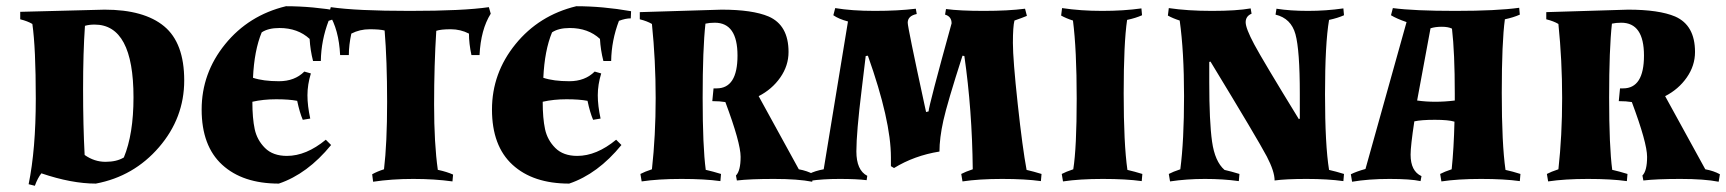

<svg xmlns="http://www.w3.org/2000/svg" viewBox="-20 -575 5547 617"><path d="M45 -537 316 -544Q443 -544 507.5 -490.5Q572 -437 572 -316.5Q572 -196 491 -102Q410 -8 288 15Q210 15 113 -18Q101 -3 92 22L72 17Q95 -95 95 -258Q95 -421 84 -498Q69 -507 45 -513ZM284 -496Q266 -496 253 -492Q247 -407 247 -288.5Q247 -170 252 -77Q283 -55 319 -55Q355 -55 378 -69Q409 -144 409 -262Q409 -496 284 -496Z M902 -74Q964 -74 1027 -126L1044 -109Q968 -16 876 15Q760 15 694 -45.5Q628 -106 628 -223Q628 -340 703.5 -433Q779 -526 899 -555Q984 -555 1075 -539L1074 -516Q1057 -516 1036 -508Q1012 -445 1011 -379H986Q977 -414 975 -450Q937 -485 878 -485Q842 -485 821 -471Q797 -413 793 -325Q826 -314 876.5 -314Q927 -314 958 -345L979 -339Q968 -303 968 -269Q968 -235 977 -194L953 -190Q943 -213 935 -251Q909 -256 867.5 -256Q826 -256 791 -248Q791 -195 798.5 -160Q806 -125 831.5 -99.5Q857 -74 902 -74Z M1214 -31Q1224 -114 1224 -247.5Q1224 -381 1216 -477Q1200 -481 1168 -481Q1136 -481 1109 -467Q1101 -430 1101 -398H1073Q1069 -480 1037 -531L1043 -552Q1125 -540 1297 -540Q1469 -540 1551 -552L1557 -531Q1525 -480 1521 -398H1495Q1487 -435 1487 -467Q1460 -481 1428.5 -481Q1397 -481 1382 -476Q1375 -366 1375 -239.5Q1375 -113 1387 -29H1388Q1416 -23 1436 -14L1434 8Q1377 0 1308 0Q1239 0 1179 9L1176 -15Q1192 -24 1214 -31Z M1835 -74Q1897 -74 1960 -126L1977 -109Q1901 -16 1809 15Q1693 15 1627 -45.5Q1561 -106 1561 -223Q1561 -340 1636.5 -433Q1712 -526 1832 -555Q1917 -555 2008 -539L2007 -516Q1990 -516 1969 -508Q1945 -445 1944 -379H1919Q1910 -414 1908 -450Q1870 -485 1811 -485Q1775 -485 1754 -471Q1730 -413 1726 -325Q1759 -314 1809.5 -314Q1860 -314 1891 -345L1912 -339Q1901 -303 1901 -269Q1901 -235 1910 -194L1886 -190Q1876 -213 1868 -251Q1842 -256 1800.5 -256Q1759 -256 1724 -248Q1724 -195 1731.5 -160Q1739 -125 1764.5 -99.5Q1790 -74 1835 -74Z M2036 -536 2299 -544Q2398 -544 2450 -522Q2514 -494 2514 -408Q2514 -364 2487.5 -326Q2461 -288 2418 -266L2547 -31Q2574 -26 2594 -15L2590 9Q2544 0 2467 0Q2390 0 2348 5L2345 -11Q2360 -26 2360 -71Q2360 -116 2311 -247Q2293 -250 2269 -250L2273 -291H2283Q2350 -291 2350 -396.5Q2350 -502 2277 -502Q2260 -502 2247 -499Q2238 -418 2238 -261Q2238 -104 2248 -29H2249Q2271 -24 2297 -16L2295 7Q2245 0 2170 0Q2095 0 2042 8L2038 -16Q2051 -23 2075 -31Q2087 -139 2087 -260Q2087 -381 2075 -498Q2060 -507 2036 -513Z M2843 -69Q2843 -188 2769 -396L2762 -395L2749 -287Q2732 -149 2732 -88.5Q2732 -28 2767 -10L2765 4Q2733 0 2678.5 0Q2624 0 2583 6L2580 -16Q2599 -26 2627 -31L2705 -506Q2675 -514 2658 -526L2664 -549Q2717 -540 2791.5 -540Q2866 -540 2923 -547L2926 -530Q2897 -524 2897 -502Q2897 -487 2951 -238L2956 -215L2964 -217Q2965 -236 3038 -500Q3038 -522 3017 -528L3020 -546Q3064 -540 3142 -540Q3220 -540 3274 -547L3280 -524Q3266 -518 3240 -509Q3235 -490 3235 -437Q3235 -384 3250.5 -241Q3266 -98 3279 -29Q3301 -24 3327 -16L3325 7Q3275 0 3200.5 0Q3126 0 3073 8L3069 -16Q3082 -23 3106 -31Q3104 -222 3079 -395L3073 -396Q3024 -244 3011.5 -187.5Q2999 -131 2999 -88Q2918 -75 2853 -35L2843 -41Z M3429 -31Q3440 -100 3440 -258Q3440 -416 3428 -509Q3406 -516 3390 -525L3393 -549Q3453 -540 3522 -540Q3591 -540 3648 -548L3650 -526Q3630 -517 3602 -511Q3591 -437 3591 -275Q3591 -113 3603 -29Q3625 -24 3651 -16L3649 7Q3599 0 3524 0Q3449 0 3396 8L3392 -16Q3405 -23 3429 -31Z M3773 -31Q3785 -123 3785 -266Q3785 -409 3771 -509Q3749 -516 3733 -525L3736 -549Q3796 -540 3875 -540Q3954 -540 3999 -548L4002 -531Q3983 -523 3983 -503.5Q3983 -484 4010.5 -432.5Q4038 -381 4154 -192L4157 -194V-273Q4157 -414 4143 -465Q4129 -516 4079 -528L4082 -547Q4126 -540 4183.5 -540Q4241 -540 4297 -548L4299 -526Q4279 -517 4251 -511Q4238 -435 4238 -272Q4238 -109 4251 -29Q4273 -24 4299 -16L4297 7Q4247 0 4179 0Q4111 0 4076 5Q4076 -24 4051 -72Q4022 -127 3870 -377L3866 -376V-311Q3866 -184 3875 -120Q3884 -56 3915 -29Q3937 -24 3963 -16L3961 7Q3911 0 3852 0Q3793 0 3740 8L3736 -16Q3749 -23 3773 -31Z M4654 -184Q4635 -190 4591 -190Q4547 -190 4525 -185Q4513 -106 4513 -78Q4513 -25 4548 -9L4545 7Q4513 0 4445.5 0Q4378 0 4325 9L4321 -15Q4339 -24 4368 -32L4500 -504Q4468 -515 4450 -526L4456 -549Q4524 -540 4657 -540Q4790 -540 4862 -550L4864 -528Q4844 -519 4816 -513Q4806 -440 4806 -276.5Q4806 -113 4818 -29Q4841 -24 4866 -16L4864 7Q4814 0 4739.5 0Q4665 0 4612 8L4608 -16Q4621 -23 4645 -31Q4652 -98 4654 -184ZM4655 -274Q4655 -406 4646 -483Q4634 -489 4613 -489Q4592 -489 4577 -484L4534 -252Q4562 -248 4592.5 -248Q4623 -248 4655 -252Z M4949 -536 5212 -544Q5311 -544 5363 -522Q5427 -494 5427 -408Q5427 -364 5400.5 -326Q5374 -288 5331 -266L5460 -31Q5487 -26 5507 -15L5503 9Q5457 0 5380 0Q5303 0 5261 5L5258 -11Q5273 -26 5273 -71Q5273 -116 5224 -247Q5206 -250 5182 -250L5186 -291H5196Q5263 -291 5263 -396.5Q5263 -502 5190 -502Q5173 -502 5160 -499Q5151 -418 5151 -261Q5151 -104 5161 -29H5162Q5184 -24 5210 -16L5208 7Q5158 0 5083 0Q5008 0 4955 8L4951 -16Q4964 -23 4988 -31Q5000 -139 5000 -260Q5000 -381 4988 -498Q4973 -507 4949 -513Z"/></svg>

Font: Almendra SC
Style: Bold
Weight: 700
Designer: Ana Sanfelippo
Foundry: Ana Sanfelippo
Version: Version 1.003